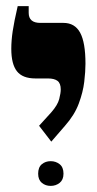

<svg xmlns="http://www.w3.org/2000/svg" viewBox="-20 -667 319 629"><path d="M148 -203 108 -255 148 -299Q169 -323 174 -342.5Q179 -362 179 -374Q179 -394 168.5 -402Q158 -410 137 -410H96Q54 -410 35.5 -433.5Q17 -457 17 -507Q17 -534 21.5 -564.5Q26 -595 38 -647H74V-625Q74 -592 112 -592H188Q225 -592 242.5 -560Q260 -528 260 -458Q260 -433 256 -399Q252 -365 238 -327.5Q224 -290 193 -255ZM146 -58Q129 -58 117 -68Q105 -78 105 -98Q105 -119 117 -129Q129 -139 146 -139Q163 -139 175.5 -129Q188 -119 188 -98Q188 -78 175.5 -68Q163 -58 146 -58Z"/></svg>

Font: Noto Serif Hebrew Condensed Black
Style: Regular
Weight: 900
Width: 3
Designer: Monotype Design Team
Foundry: Monotype Imaging Inc.
Version: Version 2.004; ttfautohint (v1.8.4.7-5d5b)